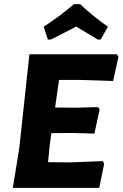

<svg xmlns="http://www.w3.org/2000/svg" viewBox="-20 -907 592 927"><path d="M211 -716 191 -778Q270 -829 337 -887H367Q423 -833 501 -778L466 -716H452Q369 -766 348 -779Q338 -773 226 -716ZM476 -129 483 -117 459 0H42L73 -191L122 -645H544L552 -633L526 -516L374 -521H265L246 -388L350 -387L453 -390L461 -379L436 -262L324 -265L228 -264L220 -206L212 -124L317 -123Z"/></svg>

Font: Alegreya Sans SC ExtraBold
Style: Italic
Weight: 800
Italic angle: -7°
Designer: Juan Pablo del Peral
Foundry: Huerta Tipografica
Version: Version 2.007